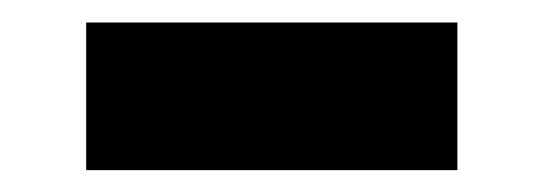

<svg xmlns="http://www.w3.org/2000/svg" viewBox="-20 -369 493 174"><path d="M394.5 -348.6V-214.8H58.1V-348.6Z"/></svg>

Font: Inter Display Extra Bold
Style: Regular
Weight: 800
Designer: Rasmus Andersson
Foundry: rsms
Version: Version 4.000;git-4fc901f